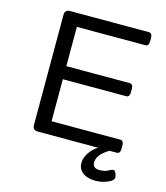

<svg xmlns="http://www.w3.org/2000/svg" viewBox="-127 -797 932 1077"><g transform="rotate(15 339.0 -258.5)"><path d="M146 0Q115 0 115 -30V-670Q115 -700 146 -700H603Q623 -700 623 -670V-654Q623 -624 603 -624H205V-396H573Q593 -396 593 -366V-350Q593 -320 573 -320H205V-76H604Q624 -76 624 -46V-30Q624 0 604 0ZM531 183Q482 183 454.5 162.5Q427 142 427 105Q427 73 453 38Q479 3 531 -17L581 -10Q541 9 518 33.5Q495 58 495 85Q495 119 534 119Q566 119 583.5 108.5Q601 98 611 98Q620 98 626 112.5Q632 127 632 137Q632 149 615.5 159.5Q599 170 575.5 176.5Q552 183 531 183Z"/></g></svg>

Font: Asap Expanded
Style: Regular
Weight: 400
Width: 7
Designer: Pablo Cosgaya
Foundry: Omnibus-Type
Version: Version 3.001; ttfautohint (v1.8.4.7-5d5b)